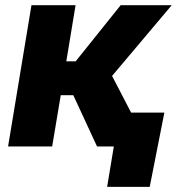

<svg xmlns="http://www.w3.org/2000/svg" viewBox="-20 -566 684 742"><path d="M11.2 0 101.6 -545.9H272L236.3 -329.1H272.5L446.3 -545.9H643.6L413.1 -272.5L554.7 0H355L263.2 -198.2H214.8L181.6 0ZM394 156.2 419.9 0H375.5L397.5 -130.9H615.2L558.6 156.2Z"/></svg>

Font: Inter ExtraBold
Style: Italic
Weight: 800
Italic angle: -9.3988°
Designer: Rasmus Andersson
Foundry: rsms
Version: Version 4.001;git-66647c0bb